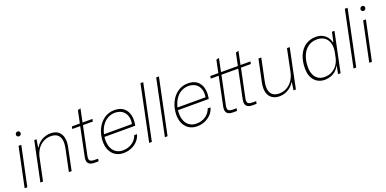

<svg xmlns="http://www.w3.org/2000/svg" viewBox="-9 -1542 4754 2366"><g transform="rotate(-20 2368.0 -359.5)"><path d="M31 0 139 -517H175L66 0ZM184 -625Q172 -625 163.5 -633Q155 -641 155 -654Q155 -668 164 -677.5Q173 -687 188 -687Q200 -687 208.5 -679.5Q217 -672 217 -658Q217 -644 208 -634.5Q199 -625 184 -625Z M237 0 345 -517H375L359 -415H364Q400 -474 452.5 -500.5Q505 -527 560 -527Q605 -527 638 -511Q671 -495 690 -464.5Q709 -434 714 -390.5Q719 -347 707 -291L647 0H611L671 -288Q685 -354 676 -399.5Q667 -445 636 -469Q605 -493 551 -493Q498 -493 453 -468.5Q408 -444 377 -399Q346 -354 333 -293L272 0Z M945 0Q892 0 869.5 -26.5Q847 -53 858 -108L936 -485H832L838 -517H943L977 -681L1014 -690L978 -517H1108L1102 -485H972L894 -111Q884 -62 902 -47.5Q920 -33 960 -33H1007L1000 0Z M1327 10Q1266 10 1221.5 -18.5Q1177 -47 1153.5 -98.5Q1130 -150 1132 -219Q1136 -308 1171 -377.5Q1206 -447 1264.5 -487Q1323 -527 1398 -527Q1471 -527 1515.5 -492.5Q1560 -458 1575.5 -397.5Q1591 -337 1575 -258H1171Q1163 -187 1180 -134.5Q1197 -82 1236 -53Q1275 -24 1330 -24Q1400 -24 1452 -59.5Q1504 -95 1523 -153H1560Q1547 -104 1513 -67.5Q1479 -31 1431 -10.5Q1383 10 1327 10ZM1174 -277 1161 -291H1559L1542 -276Q1556 -345 1540.5 -393.5Q1525 -442 1486 -468Q1447 -494 1392 -494Q1343 -494 1298.5 -470Q1254 -446 1221.5 -398Q1189 -350 1174 -277Z M1664 0 1815 -729H1851L1699 0Z M1870 0 2021 -729H2057L1905 0Z M2291 10Q2230 10 2185.5 -18.5Q2141 -47 2117.5 -98.5Q2094 -150 2096 -219Q2100 -308 2135 -377.5Q2170 -447 2228.5 -487Q2287 -527 2362 -527Q2435 -527 2479.5 -492.5Q2524 -458 2539.5 -397.5Q2555 -337 2539 -258H2135Q2127 -187 2144 -134.5Q2161 -82 2200 -53Q2239 -24 2294 -24Q2364 -24 2416 -59.5Q2468 -95 2487 -153H2524Q2511 -104 2477 -67.5Q2443 -31 2395 -10.5Q2347 10 2291 10ZM2138 -277 2125 -291H2523L2506 -276Q2520 -345 2504.5 -393.5Q2489 -442 2450 -468Q2411 -494 2356 -494Q2307 -494 2262.5 -470Q2218 -446 2185.5 -398Q2153 -350 2138 -277Z M2761 0Q2708 0 2685.5 -26.5Q2663 -53 2674 -108L2752 -485H2648L2654 -517H2759L2793 -681L2830 -690L2794 -517H3015L3049 -681L3086 -690L3050 -517H3180L3174 -485H3044L2966 -111Q2956 -62 2974 -47.5Q2992 -33 3032 -33H3079L3072 0H3017Q2964 0 2941.5 -26.5Q2919 -53 2930 -108L3008 -485H2788L2710 -111Q2700 -62 2718 -47.5Q2736 -33 2776 -33H2823L2816 0Z M3373 10Q3316 10 3276.5 -16.5Q3237 -43 3222.5 -95.5Q3208 -148 3224 -227L3285 -517H3322L3262 -230Q3248 -164 3256.5 -118Q3265 -72 3296 -48Q3327 -24 3381 -24Q3433 -24 3477.5 -48Q3522 -72 3554 -117Q3586 -162 3599 -225L3659 -517H3695L3588 0H3557L3572 -103H3569Q3532 -45 3479.5 -17.5Q3427 10 3373 10Z M3966 10Q3924 10 3890 -5Q3856 -20 3831.5 -48Q3807 -76 3794 -114.5Q3781 -153 3781 -201Q3781 -303 3813.5 -376Q3846 -449 3904 -487.5Q3962 -526 4039 -526Q4085 -526 4121 -509Q4157 -492 4181 -462Q4205 -432 4215 -391H4221L4249 -517H4282L4174 0H4141L4161 -103H4158Q4127 -45 4076 -17.5Q4025 10 3966 10ZM3973 -24Q4028 -24 4070.5 -46Q4113 -68 4142 -108.5Q4171 -149 4182 -202L4194 -259Q4209 -329 4194.5 -381.5Q4180 -434 4140.5 -463Q4101 -492 4040 -492Q3971 -492 3922 -455.5Q3873 -419 3847 -354.5Q3821 -290 3821 -205Q3821 -151 3839 -110Q3857 -69 3891 -46.5Q3925 -24 3973 -24Z M4344 0 4495 -729H4531L4379 0Z M4550 0 4658 -517H4694L4585 0ZM4703 -625Q4691 -625 4682.5 -633Q4674 -641 4674 -654Q4674 -668 4683 -677.5Q4692 -687 4707 -687Q4719 -687 4727.5 -679.5Q4736 -672 4736 -658Q4736 -644 4727 -634.5Q4718 -625 4703 -625Z"/></g></svg>

Font: Mona Sans ExtraLight
Style: Italic
Weight: 200
Italic angle: -11.6951°
Designer: Deni Anggara
Foundry: GitHub
Version: Version 2.000